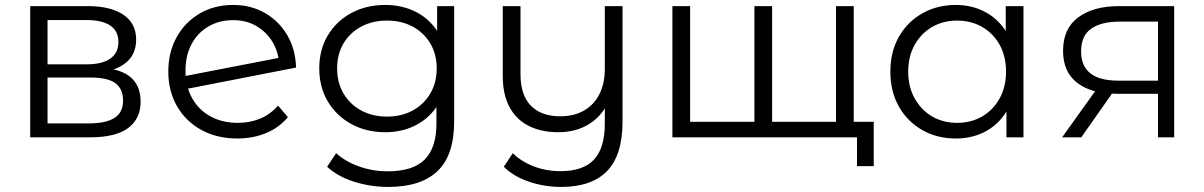

<svg xmlns="http://www.w3.org/2000/svg" viewBox="-20 -550 4824 769"><path d="M101.1 0V-525.5H333Q422.4 -525.5 473.9 -491.1Q525.3 -456.7 525.3 -391.1Q525.3 -326.5 476 -292.5Q426.7 -258.4 347 -258.4L361.1 -278.8Q455 -278.8 499.1 -244.1Q543.2 -209.5 543.2 -142.8Q543.2 -74.5 493.4 -37.3Q443.5 0 340.4 0ZM170.4 -55.8H336.6Q403.8 -55.8 438.3 -77.6Q472.8 -99.4 472.8 -146.8Q472.8 -194.7 441.9 -217.1Q410.9 -239.4 343.8 -239.4H170.4ZM170.4 -292.4H327.8Q388.8 -292.4 421.6 -315.2Q454.3 -338.1 454.3 -381.6Q454.3 -425.7 421.6 -447.7Q388.8 -469.7 327.8 -469.7H170.4Z M930.6 4.7Q848.8 4.7 786.4 -29.7Q723.9 -64 689 -124.6Q654.1 -185.3 654.1 -263Q654.1 -341.1 687.6 -401.3Q721 -461.5 779.7 -495.8Q838.3 -530.2 913.7 -530.2Q984.6 -530.2 1040.4 -498.4Q1096.3 -466.6 1129.9 -410.2Q1163.5 -353.7 1165.8 -279.4L714 -191.2L709.7 -243.2L1124.8 -323.6L1098.2 -285.8Q1097.5 -336.4 1073.9 -377.9Q1050.3 -419.5 1009.2 -444.4Q968.2 -469.3 913.7 -469.3Q857.9 -469.3 814.6 -443.9Q771.3 -418.6 747.1 -373.1Q722.9 -327.6 722.9 -267.7Q722.9 -204.2 749.4 -156.9Q775.9 -109.6 823.1 -83.8Q870.3 -57.9 932.3 -57.9Q981.4 -57.9 1022.5 -75.1Q1063.6 -92.3 1093.5 -127.2L1133 -80.9Q1098.4 -38.9 1045.9 -17.1Q993.4 4.7 930.6 4.7Z M1535.6 198.7Q1463.9 198.7 1397.8 177.7Q1331.7 156.7 1290.2 117.8L1326.3 63.6Q1364 97.5 1418.4 116.8Q1472.9 136.1 1533.3 136.1Q1633.4 136.1 1680.7 89.3Q1728 42.5 1728 -55.5V-185.8L1738 -275.8L1730.8 -366.4V-525.5H1799V-63.6Q1799 71.6 1732.4 135.2Q1665.8 198.7 1535.6 198.7ZM1522.9 -20.4Q1447.5 -20.4 1387.7 -52.9Q1327.9 -85.4 1293.3 -143Q1258.7 -200.5 1258.7 -275.8Q1258.7 -351.5 1293.3 -408.8Q1327.9 -466.2 1387.7 -498.2Q1447.5 -530.2 1522.9 -530.2Q1592.5 -530.2 1648.4 -501Q1704.3 -471.9 1737.7 -415.1Q1771 -358.3 1771 -275.8Q1771 -193.7 1737.7 -136.7Q1704.3 -79.7 1648.4 -50.1Q1592.5 -20.4 1522.9 -20.4ZM1529.7 -83Q1588 -83 1632.9 -107.4Q1677.7 -131.8 1703.4 -175.5Q1729.1 -219.1 1729.1 -275.8Q1729.1 -332.9 1703.4 -376.1Q1677.7 -419.3 1632.9 -443.5Q1588 -467.6 1529.7 -467.6Q1472.3 -467.6 1426.9 -443.5Q1381.6 -419.3 1355.9 -376.1Q1330.2 -332.9 1330.2 -275.8Q1330.2 -219.1 1355.9 -175.5Q1381.6 -131.8 1426.9 -107.4Q1472.3 -83 1529.7 -83Z M2227.8 198.7Q2160.4 198.7 2098.5 177.7Q2036.6 156.7 1997.8 117.8L2033.9 63.6Q2068.3 97.5 2118.1 116.5Q2167.8 135.5 2224.5 135.5Q2316.4 135.5 2359.4 89Q2402.4 42.5 2402.4 -55.5V-163.7L2416.3 -142.6Q2391.4 -85.2 2338.9 -52.8Q2286.3 -20.4 2216.5 -20.4Q2148.8 -20.4 2098.7 -45.2Q2048.7 -70 2021.2 -120.2Q1993.7 -170.5 1993.7 -245.6V-525.5H2064.7V-253Q2064.7 -169.4 2106.2 -126.8Q2147.7 -84.2 2223.4 -84.2Q2278.2 -84.2 2318.4 -106.8Q2358.6 -129.5 2380.5 -172.4Q2402.4 -215.4 2402.4 -274.7V-525.5H2473.4V-63.6Q2473.4 71.6 2411.4 135.2Q2349.4 198.7 2227.8 198.7Z M2673.1 0V-525.5H2744.1V-42.9L2725.9 -62.2H3017.7L3001.5 -42.9V-525.5H3072.5V-42.9L3053.8 -62.2H3346.6L3328.4 -42.9V-525.5H3399.4V0ZM3412.5 115.3V-19.3L3430.7 0H3324.4V-62.2H3479.5V115.3Z M3808.4 4.7Q3733.4 4.7 3673.9 -29.1Q3614.3 -62.9 3580.2 -123.2Q3546.1 -183.6 3546.1 -263Q3546.1 -342.8 3580.2 -402.7Q3614.3 -462.6 3673.9 -496.4Q3733.4 -530.2 3808.4 -530.2Q3876.6 -530.2 3931.4 -499Q3986.3 -467.7 4018.8 -408.4Q4051.3 -349 4051.3 -263Q4051.3 -177.9 4019.4 -117.8Q3987.4 -57.8 3932.6 -26.5Q3877.7 4.7 3808.4 4.7ZM3813.5 -57.9Q3869.3 -57.9 3913.6 -83.5Q3957.9 -109.2 3983.6 -155.7Q4009.4 -202.2 4009.4 -263Q4009.4 -324.8 3983.6 -370.8Q3957.9 -416.8 3913.6 -442.2Q3869.3 -467.6 3813.5 -467.6Q3757.7 -467.6 3713.6 -442.2Q3669.6 -416.8 3643.6 -370.8Q3617.6 -324.8 3617.6 -263Q3617.6 -202.2 3643.6 -155.7Q3669.6 -109.2 3713.6 -83.5Q3757.7 -57.9 3813.5 -57.9ZM4011.1 0V-158.3L4018.2 -264L4008.2 -369.7V-525.5H4079.2V0Z M4618 0V-189.2L4631.1 -174.4H4453.1Q4351.6 -174.4 4294.7 -218Q4237.8 -261.6 4237.8 -346Q4237.8 -436 4298.9 -480.7Q4360 -525.5 4461.7 -525.5H4682.8V0ZM4234 0 4378.4 -201.7H4452.4L4310.8 0ZM4618 -210.3V-483.9L4631.1 -463.4H4464.2Q4391 -463.4 4350.5 -435.2Q4310 -407 4310 -343.8Q4310 -227 4458.9 -227H4631.1Z"/></svg>

Font: Montserrat Alternates Thin
Style: Regular
Weight: 100
Designer: Julieta Ulanovsky
Foundry: Julieta Ulanovsky
Version: Version 9.000